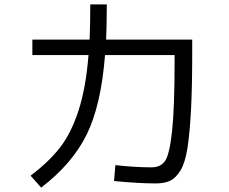

<svg xmlns="http://www.w3.org/2000/svg" viewBox="-20 -820 1040 872"><path d="M390 -800H465Q465 -714 462 -640H853V-583Q853 -425 847.5 -320.5Q842 -216 831.5 -148.5Q821 -81 800 -46.5Q779 -12 753.5 0.5Q728 13 688 13Q605 13 498 2L504 -70Q594 -60 668 -60Q710 -60 730 -89.5Q750 -119 761.5 -224.5Q773 -330 773 -547V-570H457Q439 -341 373.5 -208.5Q308 -76 167 32L119 -22Q203 -86 253 -150.5Q303 -215 336.5 -317.5Q370 -420 382 -570H127V-640H387Q390 -713 390 -800Z"/></svg>

Font: Mplus 1p
Style: Regular
Weight: 400
Version: Version 1.061